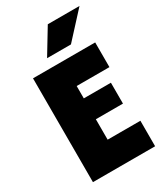

<svg xmlns="http://www.w3.org/2000/svg" viewBox="-205 -916 862 1001"><g transform="rotate(-30 226.5 -415.5)"><path d="M47.9 0V-625H422.2V-476.4H225V-402.1H388.2V-276.4H225V-153.5H422.2V0ZM163.9 -679.2 255.6 -830.6H446.5L307.6 -679.2Z"/></g></svg>

Font: Afacad Flux Black
Style: Regular
Weight: 900
Designer: Kristian Moeller
Foundry: Dicotype
Version: Version 1.100